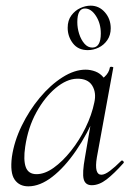

<svg xmlns="http://www.w3.org/2000/svg" viewBox="-20 -645 472 678"><path d="M80 13Q48 13 31.5 -11Q15 -35 22 -91Q30 -146 56.5 -200.5Q83 -255 120.5 -300Q158 -345 200.5 -372Q243 -399 282 -399Q300 -399 317 -392.5Q334 -386 346 -371Q358 -356 360 -332L322 -357Q333 -359 349 -373.5Q365 -388 368 -407Q370 -410 375.5 -409Q381 -408 380 -406L322 -89Q312 -28 338 -28Q350 -28 368 -41.5Q386 -55 408 -77Q411 -80 415 -76Q419 -72 416 -69Q383 -32 356.5 -11.5Q330 9 304 9Q281 9 275.5 -12.5Q270 -34 280 -89L304 -229L320 -246Q289 -172 248.5 -113Q208 -54 164.5 -20.5Q121 13 80 13ZM109 -30Q138 -30 169.5 -52.5Q201 -75 230.5 -112Q260 -149 282 -194Q304 -239 313 -283Q321 -318 305.5 -343Q290 -368 251 -367Q215 -366 176.5 -334Q138 -302 108.5 -248.5Q79 -195 69 -127Q62 -80 71 -55Q80 -30 109 -30ZM290 -468Q256 -468 237.5 -492Q219 -516 219 -547Q219 -573 232 -590.5Q245 -608 263.5 -616.5Q282 -625 300 -625Q330 -625 350.5 -601.5Q371 -578 371 -545Q371 -521 359 -503.5Q347 -486 328.5 -477Q310 -468 290 -468ZM306 -477Q336 -477 336 -527Q336 -562 319 -588.5Q302 -615 280 -615Q253 -615 253 -567Q253 -546 259.5 -525.5Q266 -505 278 -491Q290 -477 306 -477Z"/></svg>

Font: Cormorant Garamond Light Light
Style: Italic
Weight: 300
Italic angle: -10°
Version: Version 4.001